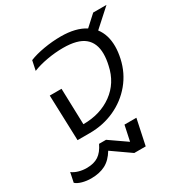

<svg xmlns="http://www.w3.org/2000/svg" viewBox="-216 -713 1023 1075"><g transform="rotate(-30 295.5 -175.5)"><path d="M95 -294H171L178 -61Q288 -61 365.5 -117.5Q443 -174 464 -274Q473 -313 473 -346Q473 -416 429.5 -452Q386 -488 292 -488Q241 -488 188 -478.5Q135 -469 96 -453L109 -515Q148 -531 203.5 -540.5Q259 -550 313 -550Q410 -550 469 -512L538 -575H624L512 -474Q550 -425 550 -350Q550 -315 541 -274Q523 -192 471.5 -130Q420 -68 345.5 -34Q271 0 184 0H105ZM-33 196 -20 134Q-3 147 21.5 154Q46 161 72 161Q119 161 148.5 141.5Q178 122 199 78H244L355 155L376 56H453L418 221H344L224 137Q196 184 157.5 204Q119 224 65 224Q35 224 8 216.5Q-19 209 -33 196Z"/></g></svg>

Font: Prompt Light
Style: Italic
Weight: 300
Italic angle: -12°
Designer: Katatrad Team
Foundry: CadsonDemak
Version: Version 1.000